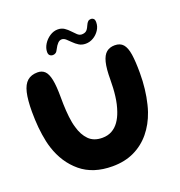

<svg xmlns="http://www.w3.org/2000/svg" viewBox="-140 -887 963 1025"><g transform="rotate(-20 342.0 -374.5)"><path d="M326.5 19Q216.5 19 147.2 -38.5Q78 -96 47.5 -190.5Q41.5 -209 37.2 -228.8Q33 -248.5 29.8 -269.2Q26.5 -290 24.5 -311.8Q22.5 -333.5 21.5 -356Q20.5 -378.5 20.5 -401.5Q20.5 -468.5 30.2 -510Q40 -551.5 62 -570.5Q84 -589.5 120 -589.5Q145 -589.5 160.8 -574.2Q176.5 -559 184 -522.5Q191.5 -486 191.5 -421Q191.5 -401.5 192 -382.5Q192.5 -363.5 193.8 -345.2Q195 -327 197 -309.8Q199 -292.5 202 -276.8Q205 -261 209.5 -246.5Q222.5 -199.5 250.5 -171Q278.5 -142.5 327 -142.5Q358 -142.5 381.5 -155.5Q405 -168.5 421.5 -191.8Q438 -215 448.5 -246Q455 -264.5 459.8 -285.2Q464.5 -306 467.2 -328.2Q470 -350.5 471.2 -373.8Q472.5 -397 472.5 -420Q472.5 -482 481.5 -517.8Q490.5 -553.5 509.2 -569Q528 -584.5 556.5 -584.5Q587.5 -584.5 604 -565.5Q620.5 -546.5 626.8 -505.8Q633 -465 633 -399.5Q633 -376.5 631.8 -354Q630.5 -331.5 628 -309.8Q625.5 -288 621.8 -267.2Q618 -246.5 613.2 -226.8Q608.5 -207 602 -188Q580.5 -125.5 542.2 -79Q504 -32.5 450.2 -6.8Q396.5 19 326.5 19ZM230 -648Q219.5 -648 212.5 -654.2Q205.5 -660.5 205.5 -673.5Q205.5 -696 219 -717.8Q232.5 -739.5 254.2 -753.8Q276 -768 299.5 -768Q321 -768 336.5 -757.5Q352 -747 364.2 -733.5Q376.5 -720 388 -709.5Q399.5 -699 412 -699Q427.5 -699 437 -705.8Q446.5 -712.5 455 -732.5Q462 -748.5 468.8 -754.2Q475.5 -760 486 -760Q493.5 -760 500 -754.5Q506.5 -749 506.5 -733.5Q506.5 -710 493.2 -689.8Q480 -669.5 459.2 -657.2Q438.5 -645 415.5 -645Q393.5 -645 377.5 -655Q361.5 -665 348.8 -678Q336 -691 324.8 -701Q313.5 -711 301.5 -711Q289 -711 278.8 -700.2Q268.5 -689.5 259.5 -671.5Q253 -657.5 245.8 -652.8Q238.5 -648 230 -648Z"/></g></svg>

Font: Gluten Medium
Style: Regular
Weight: 500
Designer: Tyler Finck
Foundry: Etcetera Type Company
Version: Version 1.300